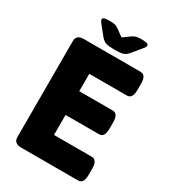

<svg xmlns="http://www.w3.org/2000/svg" viewBox="-206 -966 957 1072"><g transform="rotate(30 273.0 -430.0)"><path d="M105 0Q57 0 57 -40V-660Q57 -700 105 -700H470Q506 -700 506 -645V-603Q506 -547 470 -547H228V-435H444Q479 -435 479 -379V-338Q479 -282 444 -282H228V-153H471Q507 -153 507 -97V-55Q507 0 471 0ZM387 -860Q413 -860 421.5 -856Q430 -852 430 -845Q430 -841 427.5 -835.5Q425 -830 417 -821L370 -764Q355 -745 337.5 -739.5Q320 -734 282 -734Q244 -734 227 -739.5Q210 -745 194 -764L148 -821Q141 -830 138 -836Q135 -842 135 -845Q135 -852 143.5 -856Q152 -860 178 -860Q196 -860 209 -858Q222 -856 235 -847L282 -813L331 -848Q344 -856 356 -858Q368 -860 387 -860Z"/></g></svg>

Font: Asap ExtraBold
Style: Regular
Weight: 800
Designer: Pablo Cosgaya
Foundry: Omnibus-Type
Version: Version 3.001; ttfautohint (v1.8.4.7-5d5b)